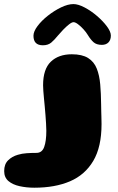

<svg xmlns="http://www.w3.org/2000/svg" viewBox="-140 -664 564 918"><path d="M24 233.5Q-13 233.5 -46 226.2Q-79 219 -99.5 201.8Q-120 184.5 -120 154Q-120 121 -101.2 102.5Q-82.5 84 -54.5 76Q-35 70 -12 68.5Q11 67 34 67Q61 67 71.2 38.8Q81.5 10.5 81.5 -38.5Q81.5 -54.5 80.2 -73.5Q79 -92.5 77.5 -113Q76 -133.5 74 -154.2Q72 -175 70.2 -194Q68.5 -213 67.2 -229Q66 -245 66 -256.5Q66 -333.5 103 -369Q140 -404.5 203.5 -404.5Q252.5 -404.5 281 -386.8Q309.5 -369 322.5 -336.5Q335.5 -304 339.2 -260.2Q343 -216.5 343.5 -165Q343.5 -157 343.8 -147.8Q344 -138.5 344.2 -128.2Q344.5 -118 344.8 -107.5Q345 -97 345.2 -87.8Q345.5 -78.5 345.5 -70.5Q345.5 38.5 306 105.2Q266.5 172 194.8 202.8Q123 233.5 24 233.5ZM65 -447.5Q20 -447.5 20 -493Q20 -513.5 39.5 -539.5Q59 -565.5 89.2 -589.2Q119.5 -613 152.2 -628.8Q185 -644.5 211 -644.5Q234 -644.5 264.8 -628.2Q295.5 -612 324 -587.5Q352.5 -563 371.2 -537.8Q390 -512.5 390 -494Q390 -473 378.5 -461.2Q367 -449.5 347 -449.5Q321.5 -449.5 307.2 -462.2Q293 -475 280 -496.5Q272 -510 259 -524.2Q246 -538.5 233 -548.2Q220 -558 211.5 -558Q203.5 -558 189.8 -547.2Q176 -536.5 161.5 -521.2Q147 -506 136 -493Q120 -473 104.8 -460.2Q89.5 -447.5 65 -447.5Z"/></svg>

Font: Gluten ExtraBold
Style: Regular
Weight: 800
Designer: Tyler Finck
Foundry: Etcetera Type Company
Version: Version 1.300